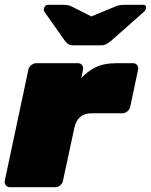

<svg xmlns="http://www.w3.org/2000/svg" viewBox="-32 -785 633 805"><path d="M10 0Q-1 0 -7.5 -8Q-14 -16 -12 -27L87 -493Q89 -504 99 -512Q109 -520 120 -520H295Q306 -520 312 -512Q318 -504 316 -493L309 -458Q334 -485 368 -502.5Q402 -520 458 -520H526Q537 -520 543 -512Q549 -504 547 -493L514 -337Q512 -326 502 -318Q492 -310 481 -310H352Q322 -310 304.5 -295Q287 -280 280 -250L232 -27Q230 -16 220.5 -8Q211 0 200 0ZM273 -595Q262 -595 255 -599.5Q248 -604 240 -614L154 -736Q150 -741 152 -749Q154 -757 159 -761Q164 -765 171 -765H229Q239 -765 248.5 -764Q258 -763 268 -758L351 -716L452 -758Q463 -763 473 -764Q483 -765 493 -765H567Q583 -765 580 -749Q578 -741 572 -736L434 -614Q422 -604 413 -599.5Q404 -595 393 -595Z"/></svg>

Font: Rubik Black
Style: Italic
Weight: 900
Italic angle: -12°
Designer: Hubert and Fischer
Foundry: Hubert and Fischer
Version: Version 2.300;gftools[0.9.30]